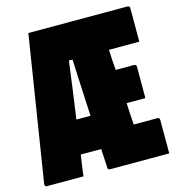

<svg xmlns="http://www.w3.org/2000/svg" viewBox="-105 -790 810 880"><g transform="rotate(-15 300.0 -350.0)"><path d="M183 0H8Q5 0 2 -3Q-1 -6 0 -13Q27 -185 54.5 -356.5Q82 -528 109 -700H579Q590 -700 590 -689V-530H446L447 -509Q448 -490 449 -471Q450 -452 452 -433H539Q550 -433 550 -422V-273H461Q462 -247 463.5 -221.5Q465 -196 467 -170H579Q590 -170 590 -159V0H310Q300 0 299 -7Q298 -30 296.5 -53.5Q295 -77 294 -100H197Q193 -75 189.5 -50Q186 -25 183 0ZM256 -530Q247 -459 237.5 -391.5Q228 -324 219 -260H286Q283 -324 279.5 -391Q276 -458 273 -530Z"/></g></svg>

Font: Recursive Mn Lnr St XBk
Style: Regular
Weight: 1000
Monospace: yes
Version: Version 1.079;hotconv 1.0.112;makeotfexe 2.5.65598; ttfautoh